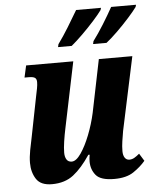

<svg xmlns="http://www.w3.org/2000/svg" viewBox="-54 -812 705 868"><g transform="rotate(-5 298.0 -378.0)"><path d="M430 10Q368 10 346.5 -16Q325 -42 325 -78Q325 -93 328 -109H322Q284 -52 245 -21.5Q206 9 147 9Q96 9 76 -22Q56 -53 56 -95Q56 -121 62 -153Q68 -185 74 -212L109 -389Q114 -413 117 -428.5Q120 -444 120 -457Q120 -471 112 -476.5Q104 -482 84 -482H65L77 -536H291L229 -237Q223 -209 218.5 -179Q214 -149 214 -128Q214 -109 221.5 -97Q229 -85 245 -85Q265 -85 287 -117Q309 -149 328 -197.5Q347 -246 358 -296L407 -536H559L488 -203Q484 -180 480.5 -157Q477 -134 477 -112Q477 -93 484.5 -82Q492 -71 505 -71Q517 -71 527.5 -77Q538 -83 551 -94L572 -60Q550 -34 517.5 -12Q485 10 430 10ZM390 -619Q414 -651 438.5 -690.5Q463 -730 483 -766H596L593 -756Q580 -738 554.5 -709.5Q529 -681 500 -652.5Q471 -624 448 -606H387ZM231 -619Q255 -652 279 -691Q303 -730 324 -766H437L434 -756Q422 -739 396 -710Q370 -681 341 -652.5Q312 -624 290 -606H228Z"/></g></svg>

Font: Noto Serif ExtraCondensed ExtraBold
Style: Italic
Weight: 800
Width: 2
Italic angle: -12°
Designer: Monotype Design Team
Foundry: Monotype Imaging Inc.
Version: Version 2.013